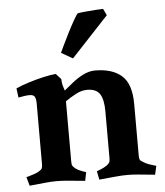

<svg xmlns="http://www.w3.org/2000/svg" viewBox="-51 -730 675 785"><g transform="rotate(-5 286.5 -338.0)"><path d="M217 -322V-74Q217 -62 220 -57Q223 -52 233 -44Q245 -36 259.5 -31Q274 -26 274 -26L267 9Q224 5 198.5 2.5Q173 0 151 0Q129 0 104.5 2.5Q80 5 39 9L29 -27Q29 -27 38.5 -29.5Q48 -32 61 -36.5Q74 -41 82 -46Q92 -52 94.5 -57.5Q97 -63 97 -76V-326Q97 -340 92.5 -350Q88 -360 71 -360Q62 -360 51.5 -358.5Q41 -357 33 -355.5Q25 -354 25 -354L20 -392Q42 -402 72 -411.5Q102 -421 132.5 -428Q163 -435 185 -437L206 -414Q206 -400 209 -388.5Q212 -377 216 -366L249 -393Q272 -412 297 -424.5Q322 -437 346 -437Q417 -437 455.5 -403Q494 -369 494 -286V-76Q494 -63 496.5 -58Q499 -53 510 -47Q519 -41 531 -36.5Q543 -32 552.5 -29.5Q562 -27 562 -27L554 9Q513 5 488 2.5Q463 0 441 0Q419 0 393.5 2.5Q368 5 325 9L318 -26Q318 -26 332.5 -31.5Q347 -37 359 -45Q368 -52 371 -57Q374 -62 374 -74V-266Q374 -316 359 -338.5Q344 -361 307 -361Q284 -361 260.5 -348.5Q237 -336 217 -322ZM401 -685 414 -658 261 -494 214 -521Q217 -527 227.5 -549.5Q238 -572 252 -599.5Q266 -627 278.5 -649Q291 -671 296 -676Q306 -678 327.5 -680Q349 -682 371 -683.5Q393 -685 401 -685Z"/></g></svg>

Font: Buenard
Style: Regular
Weight: 400
Version: Version 2.000